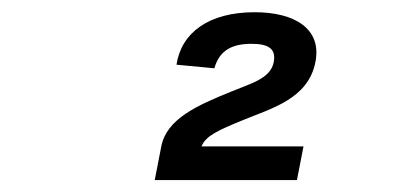

<svg xmlns="http://www.w3.org/2000/svg" viewBox="-20 -852 660 322"><path d="M407 -831.5C330 -831.5 284 -797 276 -743.5L339.5 -737.5C348 -767 368 -778.5 402 -778.5C430.5 -778.5 443.5 -770 439 -747.5C433.5 -720 400.5 -712 368 -698.5C310 -675 259.5 -652.5 250.5 -606.5L239.5 -550H478L489 -606.5H318C325 -624 344.5 -633 388.5 -651C436 -670.5 497 -686.5 509 -748C520 -804 474 -831.5 407 -831.5Z"/></svg>

Font: Monaspace Krypton SemiBold
Style: Italic
Weight: 600
Italic angle: -11°
Designer: Riley Cran & the Lettermatic Team
Foundry: Lettermatic
Version: Version 1.101 (Monaspace Krypton)